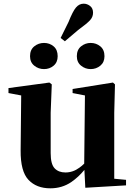

<svg xmlns="http://www.w3.org/2000/svg" viewBox="-20 -1005 731 1042"><path d="M253 17Q178 17 134.5 -29Q91 -75 92 -189L95 -487L26 -500V-527L248 -557L261 -547L255 -393V-174Q255 -114 276.5 -91.5Q298 -69 335 -69Q376 -69 411 -95Q425 -105 437 -117L441 -487L374 -500V-522L593 -557L604 -547L600 -393V-35L664 -29V1L443 14L438 -83Q406 -44 367 -17Q317 17 253 17ZM219 -630Q189 -630 166 -648.5Q143 -667 143 -700Q143 -735 166 -753.5Q189 -772 219 -772Q249 -772 271 -753.5Q293 -735 293 -700Q293 -667 271 -648.5Q249 -630 219 -630ZM472 -630Q443 -630 420 -648.5Q397 -667 397 -700Q397 -735 420 -753.5Q443 -772 472 -772Q502 -772 524.5 -753.5Q547 -735 547 -700Q547 -667 524.5 -648.5Q502 -630 472 -630ZM309 -799 352 -886Q375 -944 392.5 -964.5Q410 -985 434 -985Q453 -985 469 -972.5Q485 -960 485 -936Q485 -913 468.5 -895Q452 -877 404 -842L332 -781Z"/></svg>

Font: Early Summer Mincho Heavy
Style: Regular
Weight: 900
Designer: GuiWonder
Version: Version 1.002